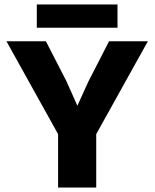

<svg xmlns="http://www.w3.org/2000/svg" viewBox="-20 -846 697 866"><path d="M510 -826H146V-721H510ZM647 -660H472L379 -479L329 -369L280 -479L187 -660H9L242 -241V0H414V-241Z"/></svg>

Font: Work Sans
Style: Bold
Weight: 700
Designer: Wei Huang
Foundry: Wei Huang
Version: Version 2.012